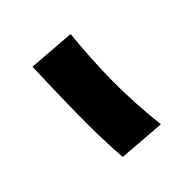

<svg xmlns="http://www.w3.org/2000/svg" viewBox="-15 -245 349 349"><g transform="rotate(45 160.0 -70.0)"><path d="M40 -26 47 -117Q107 -111 161 -110.5Q215 -110 279 -117L272 -26Q217 -22 154.5 -23Q92 -24 40 -26Z"/></g></svg>

Font: Marhey Light SemiBold
Style: Regular
Weight: 600
Version: Version 1.000